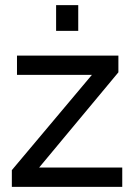

<svg xmlns="http://www.w3.org/2000/svg" viewBox="-20 -726 517 746"><path d="M284 -606V-706H198V-606ZM440 -510H46V-435H337L26 -65V0H455V-75H132L440 -445Z"/></svg>

Font: Alpha Lyrae Medium
Style: Regular
Weight: 500
Designer: Nikolay Petroussenko, Plamen Motev
Foundry: Fontfabric LLC
Version: Version 1.000;hotconv 1.0.109;makeotfexe 2.5.65596